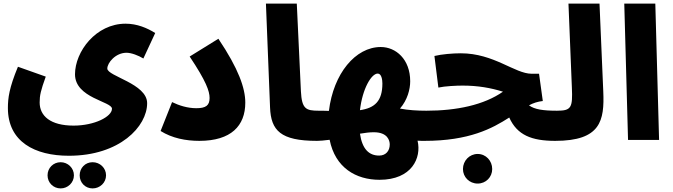

<svg xmlns="http://www.w3.org/2000/svg" viewBox="-20 -780 3753 1070"><path d="M24 -178C24 10 174 88 364 88C647 88 800 -75 800 -205C800 -314 578 -355 578 -398C578 -430 624 -486 685 -486C712 -486 751 -471 779 -454L845 -596C800 -624 744 -648 680 -648C514 -648 398 -492 398 -366C398 -233 604 -215 604 -174C604 -130 507 -80 390 -80C261 -80 201 -134 201 -209C201 -249 207 -275 235 -353L80 -408C31 -290 24 -233 24 -178ZM496 270C537 270 571 238 571 197C571 156 537 124 496 124C455 124 424 156 424 197C424 238 455 270 496 270ZM318 270C358 270 392 238 392 197C392 156 358 124 318 124C277 124 245 156 245 197C245 238 277 270 318 270Z M875 -50C939 -10 1015 5 1091 5C1268 5 1347 -79 1347 -208C1347 -288 1310 -396 1197 -564L1037 -465C1129 -327 1148 -272 1148 -234C1148 -192 1127 -177 1074 -177C1025 -177 978 -192 939 -211Z M1746 5C1813 5 1846 -30 1846 -81C1846 -126 1820 -163 1756 -163C1685 -163 1662 -173 1657 -271L1634 -760H1462L1485 -181C1490 -53 1543 5 1746 5Z M1746 5C1761 5 1788 3 1817 -1C1848 155 1964 222 2095 222C2275 222 2330 100 2307 4C2321 5 2334 5 2346 5C2412 5 2446 -30 2446 -81C2446 -126 2420 -163 2356 -163C2306 -163 2255 -166 2209 -175C2251 -223 2266 -283 2266 -327C2266 -450 2186 -518 2102 -518C1961 -518 1838 -370 1813 -162C1790 -163 1768 -163 1756 -163ZM2085 -370C2106 -370 2111 -336 2111 -315C2111 -216 2068 -178 1986 -166C2000 -287 2050 -370 2085 -370ZM2093 87C2038 87 1999 53 1986 -35C2015 -40 2041 -43 2063 -43C2141 -43 2152 4 2152 25C2152 60 2131 87 2093 87Z M2346 5C2595 5 2723 -64 2818 -125C2862 -27 2943 5 3074 5C3141 5 3174 -30 3174 -81C3174 -126 3148 -163 3084 -163C3007 -163 2959 -170 2928 -193C2952 -206 2977 -214 3005 -217L2984 -369H2943C2849 -369 2733 -483 2548 -483C2504 -483 2441 -478 2401 -468L2423 -292C2459 -300 2525 -303 2558 -303C2644 -303 2716 -290 2783 -269C2677 -195 2525 -163 2356 -163ZM2642 243C2688 243 2723 207 2723 162C2723 116 2688 78 2642 78C2596 78 2560 116 2560 162C2560 207 2596 243 2642 243Z M3074 5C3328 5 3349 -108 3342 -270L3321 -760H3148L3167 -292C3172 -180 3164 -163 3084 -163Z M3480 0H3653L3632 -760H3459Z"/></svg>

Font: Noto Sans Arabic UI Bk
Style: Regular
Weight: 900
Designer: Monotype Design Team, Nadine Chahine and Nizar Qandah
Foundry: Monotype Imaging Inc.
Version: Version 2.010